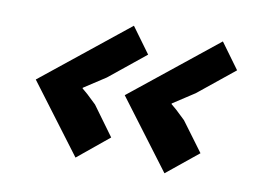

<svg xmlns="http://www.w3.org/2000/svg" viewBox="-55 -543 775 576"><g transform="rotate(10 333.0 -255.0)"><path d="M573 -123 477 -45 319 -255 581 -465 638 -387 528 -298 462 -255V-253Q464 -251 471.5 -245Q479 -239 487 -231Q496 -222 507 -212ZM301 -123 206 -45 48 -255 310 -465 367 -387 257 -298 191 -255V-253Q193 -251 200.5 -245Q208 -239 216 -231Q225 -222 236 -212Z"/></g></svg>

Font: TypoPRO Sinkin Sans
Style: 500 Medium Italic
Weight: 500
Italic angle: -112°
Designer: Keith Bates
Foundry: K-Type
Version: Sinkin Sans (version 1.0)  by Keith Bates   •   © 2014   www